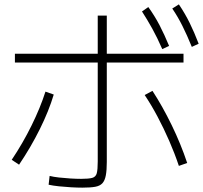

<svg xmlns="http://www.w3.org/2000/svg" viewBox="-20 -871 923 873"><path d="M201.1 -31.1 205.6 -71.1Q223.3 -66.7 248.3 -63.9Q273.3 -61.1 300.6 -59.4Q327.8 -57.8 348.9 -57.8Q383.3 -57.8 399.4 -62.2Q415.6 -66.7 420 -83.3Q424.4 -100 424.4 -136.7V-800H465.6V-134.4Q465.6 -96.7 461.1 -73.3Q456.7 -50 445.6 -37.8Q434.4 -25.6 412.8 -21.7Q391.1 -17.8 354.4 -17.8Q332.2 -17.8 303.3 -19.4Q274.4 -21.1 247.8 -23.9Q221.1 -26.7 201.1 -31.1ZM33.3 -144.4Q83.3 -218.9 123.3 -300Q163.3 -381.1 186.7 -454.4L224.4 -441.1Q202.2 -366.7 161.1 -283.9Q120 -201.1 66.7 -122.2ZM793.3 -116.7Q774.4 -173.3 749.4 -230.6Q724.4 -287.8 696.1 -341.1Q667.8 -394.4 637.8 -438.9L673.3 -457.8Q718.9 -387.8 760.6 -302.2Q802.2 -216.7 831.1 -130ZM47.8 -586.7V-626.7H814.4V-586.7ZM717.8 -647.8Q694.4 -701.1 672.2 -741.1Q650 -781.1 625.6 -818.9L654.4 -838.9Q683.3 -798.9 705.6 -756.1Q727.8 -713.3 748.9 -662.2ZM852.2 -657.8Q830 -712.2 809.4 -753.3Q788.9 -794.4 763.3 -832.2L793.3 -851.1Q821.1 -810 842.2 -767.2Q863.3 -724.4 883.3 -672.2Z"/></svg>

Font: Paperlogy 2 ExtraLight
Style: Regular
Weight: 250
Designer: redesigned by Lee Juim, glyphs from Gmarket Sans & Montserrat
Foundry: PT&
Version: Version 1.001